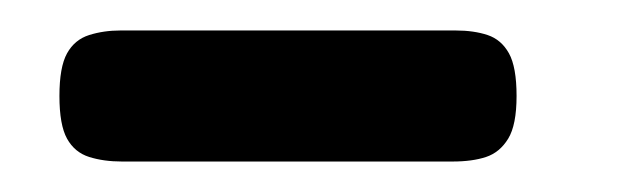

<svg xmlns="http://www.w3.org/2000/svg" viewBox="-20 -319 411 126"><path d="M60 -213Q48 -213 38.5 -216Q29 -219 24 -228Q19 -237 19 -256Q19 -275 24 -284Q29 -293 38.5 -296Q48 -299 59 -299H279Q291 -299 300 -296Q309 -293 314 -284Q319 -275 319 -256Q319 -237 313.5 -228Q308 -219 299 -216Q290 -213 277 -213Z"/></svg>

Font: Fredoka SemiCondensed
Style: Regular
Weight: 400
Width: 4
Designer: Ben Nathan
Foundry: Milena B. Brandão, Ben Nathan
Version: Version 2.001